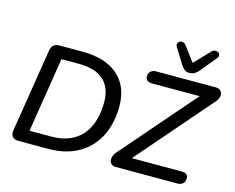

<svg xmlns="http://www.w3.org/2000/svg" viewBox="-124 -1132 1613 1317"><g transform="rotate(15 682.5 -473.5)"><path d="M104 0Q76 0 62.5 -16Q49 -32 53 -60L148 -654Q152 -680 167 -692.5Q182 -705 207 -705H371Q535 -705 624 -627Q713 -549 713 -407Q713 -322 689 -248.5Q665 -175 615 -119Q565 -63 490 -31.5Q415 0 312 0ZM161 -87H314Q391 -87 446.5 -111.5Q502 -136 537 -179.5Q572 -223 588.5 -281.5Q605 -340 605 -406Q605 -510 546 -564Q487 -618 371 -618H245ZM795 0Q778 0 767 -8.5Q756 -17 752.5 -31Q749 -45 754.5 -63Q760 -81 777 -100L1257 -653L1259 -618H888Q866 -618 854 -627.5Q842 -637 842 -654Q842 -679 856.5 -692Q871 -705 894 -705H1315Q1336 -705 1348 -696.5Q1360 -688 1363.5 -674Q1367 -660 1361 -642.5Q1355 -625 1338 -607L857 -52L855 -87H1241Q1263 -87 1275 -78.5Q1287 -70 1287 -52Q1287 -27 1273 -13.5Q1259 0 1235 0ZM1115 -754Q1095 -754 1081.5 -764.5Q1068 -775 1056 -794L989 -902Q980 -917 983.5 -927.5Q987 -938 997.5 -943.5Q1008 -949 1021 -946Q1034 -943 1044 -929L1121 -826L1225 -935Q1235 -946 1248 -947Q1261 -948 1271 -942Q1281 -936 1283 -925.5Q1285 -915 1276 -903L1184 -791Q1169 -772 1153 -763Q1137 -754 1115 -754Z"/></g></svg>

Font: Nunito ExtraLight SemiBold
Style: Italic
Weight: 600
Italic angle: -9°
Version: Version 3.602